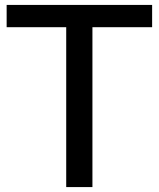

<svg xmlns="http://www.w3.org/2000/svg" viewBox="-20 -760 644 780"><path d="M249 0V-649.5H7V-740H598V-649.5H355.5V0Z"/></svg>

Font: Encode Sans SC Condensed Thin Medium
Style: Regular
Weight: 500
Version: Version 3.002